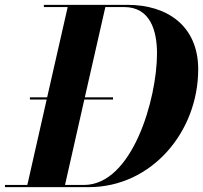

<svg xmlns="http://www.w3.org/2000/svg" viewBox="-58 -770 835 790"><path d="M307.5 0C565.5 0 757.5 -227 757.5 -485C757.5 -663 630.5 -750 467.5 -750H122.5V-741H220.5L136 -369.5H65V-360.5H134L54.5 -9H-37.5V0ZM407 -360.5V-369.5H291L375.5 -741H452.5C561.5 -741 588 -642 588 -550C588 -363 486.5 -9 287.5 -9H209.5L289 -360.5Z"/></svg>

Font: Bodoni* 24pt
Style: Bold Italic
Weight: 700
Italic angle: -13°
Version: Version 2.3